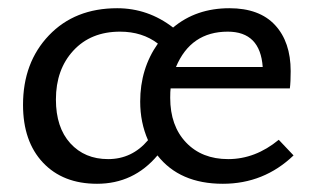

<svg xmlns="http://www.w3.org/2000/svg" viewBox="-20 -442 768 467"><path d="M658 -102 694 -64Q622 5 522 5Q417 5 363 -64Q305 5 216 5Q133 5 84.5 -46.5Q36 -98 36 -187Q36 -290 99 -356Q162 -422 265 -422Q340 -422 401 -375Q457 -422 538 -422Q611 -422 649 -381Q687 -340 687 -269Q687 -242 685 -227H395Q394 -220 394 -204Q394 -136 432.5 -95.5Q471 -55 535 -55Q601 -55 658 -102ZM243 -55Q301 -55 340 -101Q321 -144 321 -195Q321 -275 364 -336Q326 -365 272 -365Q201 -365 158.5 -319Q116 -273 116 -200Q116 -132 151 -93.5Q186 -55 243 -55ZM534 -365Q444 -365 408 -279H619Q613 -365 534 -365Z"/></svg>

Font: EauTestInfant Medium
Style: Regular
Weight: 500
Designer: Christian Thalmann (Catharsis Fonts)
Version: Version 0.001;PS 000.001;hotconv 1.0.88;makeotf.lib2.5.64775